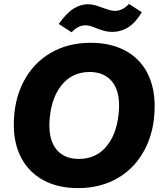

<svg xmlns="http://www.w3.org/2000/svg" viewBox="-20 -958 827 987"><path d="M51 -316Q51 -442 101 -538Q151 -634 240.5 -686Q330 -738 445 -738Q549 -738 623.5 -698Q698 -658 736.5 -584.5Q775 -511 775 -413Q775 -287 725 -191Q675 -95 586 -43Q497 9 382 9Q278 9 203.5 -31.5Q129 -72 90 -145Q51 -218 51 -316ZM592 -403Q595 -493 554.5 -540.5Q514 -588 441 -588Q349 -588 294 -517Q239 -446 234 -326Q231 -235 271.5 -188Q312 -141 385 -141Q478 -141 532.5 -212Q587 -283 592 -403ZM475 -813Q441 -828 419 -828Q382 -828 348 -792L282 -835Q322 -891 358 -913.5Q394 -936 431 -936Q451 -936 467.5 -931.5Q484 -927 510 -917Q525 -912 541 -907Q557 -902 571 -902Q610 -902 643 -938L709 -895Q675 -839 637.5 -816.5Q600 -794 558 -794Q535 -794 517 -799Q499 -804 475 -813Z"/></svg>

Font: Mona Sans ExtraBold
Style: Italic
Weight: 800
Italic angle: -11.7°
Designer: Deni Anggara
Foundry: GitHub
Version: Version 2.000